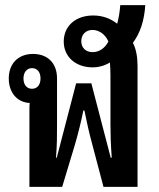

<svg xmlns="http://www.w3.org/2000/svg" viewBox="-20 -724 616 744"><path d="M94 0H221L269 -159C284 -210 295 -256 303 -296H307C315 -256 325 -210 339 -159L381 0H513V-469C513 -503 507 -536 495 -558C524 -597 539 -645 543 -704H446C444 -678 440 -653 434 -632C408 -653 376 -664 341 -664C274 -664 227 -624 227 -563C227 -504 273 -463 339 -463C363 -463 387 -470 406 -482C407 -465 408 -450 408 -434V-243C408 -209 409 -167 413 -113H409L334 -401H275L200 -113H197C201 -164 201 -196 201 -243V-420C201 -479 165 -515 108 -515C51 -515 14 -478 14 -420C14 -365 47 -327 95 -325C94 -315 94 -306 94 -292ZM339 -522C312 -522 295 -539 295 -564C295 -590 312 -608 339 -608C364 -608 389 -590 400 -563C387 -538 365 -522 339 -522ZM104 -380C84 -380 71 -395 71 -420C71 -444 84 -460 104 -460C124 -460 137 -445 137 -420C137 -395 124 -380 104 -380Z"/></svg>

Font: Noto Sans Thai Looped UI Narrow Medium
Style: Regular
Weight: 500
Width: 4
Designer: Cadson Demak Team
Foundry: Cadson Demak Co., Ltd.
Version: Version 1.000